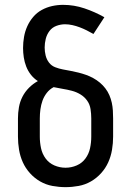

<svg xmlns="http://www.w3.org/2000/svg" viewBox="-20 -763 540 791"><path d="M250 8Q223 8 196 3Q169 -2 145.5 -15.5Q122 -29 103.5 -49.5Q85 -70 74 -94.5Q63 -119 58.5 -146Q54 -173 54 -200V-275Q54 -298 58 -321Q62 -344 72.5 -364.5Q83 -385 99.5 -401.5Q116 -418 136 -429Q119 -440 107 -455.5Q95 -471 88 -489Q81 -507 78 -526.5Q75 -546 75 -565Q75 -588 79 -611Q83 -634 92.5 -655Q102 -676 117 -693.5Q132 -711 152 -722Q172 -733 194.5 -738Q217 -743 240 -743Q285 -743 328 -728.5Q371 -714 410 -692L365 -623Q351 -631 337 -638Q323 -645 308.5 -650.5Q294 -656 278.5 -659.5Q263 -663 248 -663Q230 -663 212.5 -656.5Q195 -650 184 -635.5Q173 -621 168.5 -603Q164 -585 164 -567Q164 -551 168 -534.5Q172 -518 182 -505Q192 -492 207.5 -486Q223 -480 239 -477Q255 -474 271 -471Q287 -468 303 -464Q319 -460 334.5 -454.5Q350 -449 364.5 -441Q379 -433 391.5 -422.5Q404 -412 414 -399Q424 -386 430.5 -371Q437 -356 440.5 -340Q444 -324 445 -307.5Q446 -291 446 -275V-200Q446 -173 441.5 -146Q437 -119 426 -94.5Q415 -70 396.5 -49.5Q378 -29 354.5 -15.5Q331 -2 304 3Q277 8 250 8ZM250 -72Q274 -72 296 -81.5Q318 -91 332 -110Q346 -129 351 -152.5Q356 -176 356 -200V-275Q356 -294 353 -313.5Q350 -333 339 -348.5Q328 -364 311.5 -374Q295 -384 276 -389Q257 -394 238 -397Q219 -400 201 -404Q184 -395 172.5 -380Q161 -365 155 -348Q149 -331 146.5 -312.5Q144 -294 144 -275V-200Q144 -176 149 -152.5Q154 -129 168 -110Q182 -91 204 -81.5Q226 -72 250 -72Z"/></svg>

Font: Iosevka Medium
Style: Regular
Weight: 500
Monospace: yes
Designer: Belleve Invis
Foundry: Belleve Invis
Version: Version 32.5.0; ttfautohint (v1.8.4)